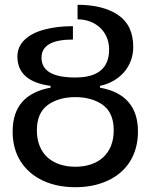

<svg xmlns="http://www.w3.org/2000/svg" viewBox="-20 -760 622 793"><path d="M549.8 -216.8C549.8 -318.8 497.6 -378.9 393.1 -397.9V-405.3C474.6 -422.9 530.3 -484.9 530.3 -565.9C530.3 -625.5 509.8 -669.4 468.3 -697.8C426.8 -726.1 370.6 -740.2 300.3 -740.2V-680.2C372.1 -680.2 430.7 -631.8 430.7 -555.7C430.7 -478.5 384.3 -439.9 291 -439.9C197.8 -439.9 151.4 -467.3 151.4 -521.5C151.4 -571.8 194.8 -596.7 281.2 -596.7V-651.9C237.8 -651.9 199.2 -647.5 164.6 -638.2C95.2 -620.1 51.8 -581.5 51.8 -526.9C51.8 -458 97.7 -417.5 189 -405.3V-397.9C84.5 -378.9 32.2 -318.8 32.2 -216.8C32.2 -168.5 43.5 -127 65.9 -92.3C110.4 -23.4 191.4 13.2 291 13.2C340.8 13.2 385.3 4.4 424.3 -13.7C502.4 -49.3 549.8 -119.6 549.8 -216.8ZM449.7 -221.7C449.7 -124 385.3 -71.3 291 -71.3C196.8 -71.3 132.3 -124 132.3 -221.7C132.3 -270 147.5 -304.7 177.7 -326.7C207.5 -348.1 245.6 -358.9 291 -358.9C336.4 -358.9 374.5 -348.1 404.8 -326.7C434.6 -304.7 449.7 -270 449.7 -221.7Z"/></svg>

Font: SG Kara SemiBold
Style: Regular
Weight: 400
Designer: Damoon Khanjanzadeh
Version: Version 1.000